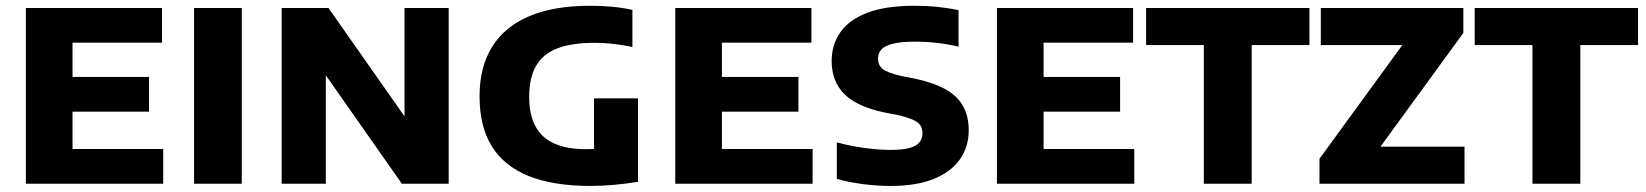

<svg xmlns="http://www.w3.org/2000/svg" viewBox="-20 -622 5572 650"><path d="M67.5 0V-595H528.5V-477.5H225.5V-117.5H532.5V0ZM162.5 -244V-361.5H484.5V-244Z M637 0V-595H798.5V0Z M933.5 0V-595H1092L1373 -194.5H1349.5V-595H1499V0H1340.5L1059.5 -400.5H1083V0Z M1979.5 7.5Q1853.5 7.5 1770 -26Q1686.5 -59.5 1645 -126.8Q1603.5 -194 1603.5 -296Q1603.5 -395 1646 -463.5Q1688.5 -532 1771.8 -567.2Q1855 -602.5 1978 -602.5Q2016.5 -602.5 2053.2 -599Q2090 -595.5 2121 -588.5V-463Q2090.5 -469.5 2058.2 -473.2Q2026 -477 1993 -477Q1915.5 -477 1866.8 -458.2Q1818 -439.5 1794.8 -399Q1771.5 -358.5 1771.5 -294Q1771.5 -233.5 1792.8 -194.2Q1814 -155 1856.8 -136Q1899.5 -117 1964 -117Q1987 -117 2013 -119Q2039 -121 2059.5 -124L1991 -68V-289H2140V-6.5Q2100 0 2058.8 3.8Q2017.5 7.5 1979.5 7.5Z M2266 0V-595H2727V-477.5H2424V-117.5H2731V0ZM2361 -244V-361.5H2683V-244Z M2995 7.5Q2946.5 7.5 2898.8 1Q2851 -5.5 2813 -16.5V-140Q2842 -132 2874 -126.2Q2906 -120.5 2936.8 -117.5Q2967.5 -114.5 2993.5 -114.5Q3035.5 -114.5 3059.5 -121.2Q3083.5 -128 3093.2 -140.8Q3103 -153.5 3103 -171.5Q3103 -186 3096.2 -197Q3089.5 -208 3070.8 -216.5Q3052 -225 3017 -233L2973 -241.5Q2881 -261 2838.2 -303.8Q2795.5 -346.5 2795.5 -415.5Q2795.5 -470 2824.5 -512.2Q2853.5 -554.5 2915.5 -578.5Q2977.5 -602.5 3076 -602.5Q3116 -602.5 3155 -598.5Q3194 -594.5 3225 -587.5V-464Q3191.5 -472 3154.5 -476.5Q3117.5 -481 3080 -481Q3029.5 -481 3001.8 -473.8Q2974 -466.5 2963.2 -453.8Q2952.5 -441 2952.5 -424Q2952.5 -402 2967.2 -389.2Q2982 -376.5 3030 -365L3074 -356.5Q3139 -343 3180 -320.2Q3221 -297.5 3240.2 -263Q3259.5 -228.5 3259.5 -180.5Q3259.5 -125.5 3230 -83Q3200.5 -40.5 3141.8 -16.5Q3083 7.5 2995 7.5Z M3355 0V-595H3816V-477.5H3513V-117.5H3820V0ZM3450 -244V-361.5H3772V-244Z M4055.5 0V-469.5H3860V-595H4413V-469.5H4217.5V0Z M4447 0V-84.5L4746.5 -495.5L4747.5 -469.5H4451.5V-595H4934V-510.5L4634.5 -99.5L4633.5 -125.5H4938V0Z M5168 0V-469.5H4972.5V-595H5525.5V-469.5H5330V0Z"/></svg>

Font: Encode Sans SC Condensed Thin
Style: Bold
Weight: 700
Version: Version 3.002